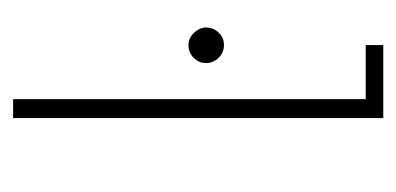

<svg xmlns="http://www.w3.org/2000/svg" viewBox="-176 -429 605 293"><g transform="rotate(90 126.5 -282.5)"><path d="M22 0ZM131.3 -538.1H48.8V-564.9H160.2V0H131.3ZM22 -294.4Q22 -305.7 29.8 -313.7Q37.6 -321.8 48.8 -321.8Q60.1 -321.8 68.1 -313.7Q76.2 -305.7 76.2 -294.4Q76.2 -283.2 68.1 -275.4Q60.1 -267.6 48.8 -267.6Q38.1 -267.6 30 -276.1Q22 -284.7 22 -294.4Z"/></g></svg>

Font: Heebo Thin
Style: Regular
Weight: 250
Designer: Oded Ezer
Foundry: Meir Sadan
Version: Version 2.001; ttfautohint (v1.5.14-ce02) -l 8 -r 50 -G 200 